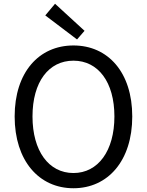

<svg xmlns="http://www.w3.org/2000/svg" viewBox="-20 -989 782 1022"><path d="M371 13C555 13 684 -134 684 -369C684 -604 555 -747 371 -747C187 -747 58 -604 58 -369C58 -134 187 13 371 13ZM371 -68C239 -68 153 -186 153 -369C153 -553 239 -666 371 -666C502 -666 589 -553 589 -369C589 -186 502 -68 371 -68ZM390 -779 430 -825 273 -969 221 -907Z"/></svg>

Font: Source Han Sans CN Regular
Style: Regular
Weight: 400
Designer: Ryoko NISHIZUKA (kana & ideographs); Paul D. Hunt (Latin, Greek & Cyrillic); Wenlong ZHANG (bopomofo); Sandoll Communica
Foundry: Adobe Systems Incorporated
Version: Version 1.004;PS 1.004;hotconv 1.0.82;makeotf.lib2.5.63406